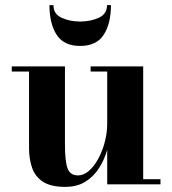

<svg xmlns="http://www.w3.org/2000/svg" viewBox="-20 -719 672 749"><path d="M188.5 -699Q188.5 -664.3 220.3 -649.7Q252.2 -635 292.7 -635Q333.3 -635 365.4 -649.7Q397.5 -664.3 397.5 -699H412.8Q412.8 -627 384.6 -583.4Q356.4 -539.8 292.7 -539.8Q229 -539.8 200.9 -583.4Q172.9 -627 172.9 -699ZM233.4 -460V-153.8Q233.4 -90.8 243.4 -62.7Q253.4 -34.7 284.4 -34.7Q306.9 -34.7 327.4 -52.9Q347.9 -71 363.9 -100.8Q379.9 -130.6 389 -166.1Q398.2 -201.7 398.2 -236.3V-439.9H333.5V-460H538.6V-20H606V0H398.2V-134.3Q387.5 -96.9 366.8 -64Q346.2 -31 313.6 -10.5Q281 10 234.4 10Q179 10 148.3 -9.6Q117.7 -29.3 105.5 -63.5Q93.3 -97.7 93.3 -141.1V-439.9H25.9V-460Z"/></svg>

Font: Bodoni* 11
Style: Bold
Weight: 700
Version: Version 2.000; ttfautohint (v1.8.1)